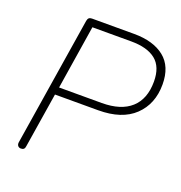

<svg xmlns="http://www.w3.org/2000/svg" viewBox="-128 -815 878 932"><g transform="rotate(20 310.5 -349.5)"><path d="M81 6Q71 6 65.5 -0.5Q60 -7 61 -18L167 -685Q169 -696 174.5 -700.5Q180 -705 190 -705H407Q507 -705 564 -659.5Q621 -614 621 -521Q621 -420 556.5 -358.5Q492 -297 370 -297H147L102 -14Q101 -4 96 1Q91 6 81 6ZM154 -336H374Q473 -336 525 -383Q577 -430 577 -520Q577 -596 533.5 -631Q490 -666 407 -666H206Z"/></g></svg>

Font: Nunito ExtraLight ExtraLight
Style: Italic
Weight: 250
Italic angle: -9°
Version: Version 3.602